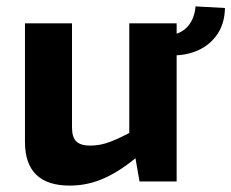

<svg xmlns="http://www.w3.org/2000/svg" viewBox="-20 -567 723 600"><path d="M205 -494V-169Q205 -138 218.5 -125Q232 -112 262 -112Q293 -112 323.5 -123.5Q354 -135 400 -160L411 -79Q357 -33 305.5 -10Q254 13 198 13Q58 13 58 -124V-494ZM532 -494V0H416L399 -97L384 -111V-494ZM516 -394 512 -457Q548 -462 568 -486Q588 -510 591 -547L683 -542Q682 -494 659.5 -460.5Q637 -427 599.5 -410Q562 -393 516 -394Z"/></svg>

Font: Exo 2
Style: Bold
Weight: 700
Designer: Natanael Gama
Foundry: Natanael Gama
Version: Version 2.010